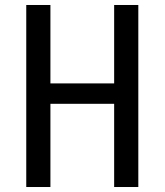

<svg xmlns="http://www.w3.org/2000/svg" viewBox="-20 -750 660 770"><path d="M85.3 0V-730H182.2V0ZM437.8 0V-730H534.7V0ZM136.8 -415.5H483.8V-333.7H136.8Z"/></svg>

Font: Monaspace Neon Var
Style: Regular
Weight: 400
Designer: Riley Cran and the Lettermatic Team
Version: Version 1.000 (Monaspace Neon Var)